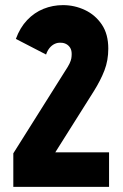

<svg xmlns="http://www.w3.org/2000/svg" viewBox="-20 -730 482 750"><path d="M42 -578 160 -517Q165 -532 173.5 -542.5Q182 -553 193.5 -558.5Q205 -564 218 -563Q229 -563 238.5 -558Q248 -553 254 -543.5Q260 -534 260 -519Q260 -510 258.5 -501.5Q257 -493 251.5 -481.5Q246 -470 234 -452L32 -131V0H406V-135H196L346 -373Q373 -416 388 -455Q403 -494 403 -540Q403 -597 377.5 -634.5Q352 -672 311.5 -691Q271 -710 226 -710Q186 -710 150 -695.5Q114 -681 86 -651.5Q58 -622 42 -578Z"/></svg>

Font: Advent Pro ExtraBold
Style: Regular
Weight: 800
Designer: VivaRado, Andreas Kalpakidis
Foundry: VivaRado, Andreas Kalpakidis
Version: Version 3.000